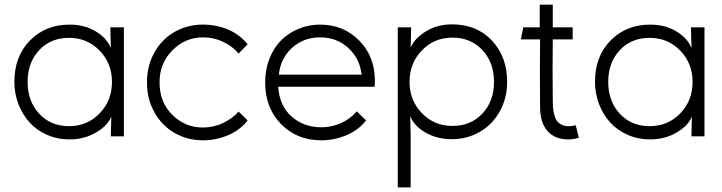

<svg xmlns="http://www.w3.org/2000/svg" viewBox="-20 -588 3114 828"><path d="M277.8 -43.9Q356.4 -43.9 409.7 -99.1Q462.9 -154.3 462.9 -234.9Q462.9 -314.5 409.7 -369.6Q356.4 -424.8 277.8 -424.8Q198.7 -424.8 148.9 -371.6Q99.1 -318.4 99.1 -234.9Q99.1 -151.4 148.9 -97.7Q198.7 -43.9 277.8 -43.9ZM42 -234.9Q42 -345.7 109.6 -413.8Q177.2 -481.9 279.8 -481.9Q344.7 -481.9 393.1 -452.6Q441.4 -423.3 458 -380.9L456.1 -458V-470.2H514.2V0H458V-7.8L460 -85Q443.4 -44.9 392.8 -15.9Q342.3 13.2 279.8 13.2Q227.5 13.2 182.6 -6.6Q137.7 -26.4 107.2 -60.3Q76.7 -94.2 59.3 -139.4Q42 -184.6 42 -234.9Z M1047.9 -68.8Q1015.6 -26.9 963.6 -4.9Q911.6 17.1 855 17.1Q788.6 17.1 733.6 -14.2Q678.7 -45.4 646.2 -103Q613.8 -160.6 613.8 -232.9Q613.8 -306.2 647 -363.8Q680.2 -421.4 735.1 -451.7Q790 -481.9 855 -481.9Q913.1 -481.9 963.9 -460.4Q1014.6 -439 1047.9 -397L1008.8 -356.9Q984.4 -387.2 943.6 -407Q902.8 -426.8 855 -426.8Q779.3 -426.8 723.6 -371.1Q668 -315.4 668 -232.9Q668 -147.5 723.1 -92.8Q778.3 -38.1 855 -38.1Q901.4 -38.1 942.6 -57.9Q983.9 -77.6 1008.8 -106.9Z M1558.6 -68.8Q1526.4 -26.9 1473.9 -4.9Q1421.4 17.1 1365.7 17.1Q1260.7 17.1 1192.1 -52.7Q1123.5 -122.6 1123.5 -232.9Q1123.5 -288.1 1142.1 -335.2Q1160.6 -382.3 1192.6 -414.3Q1224.6 -446.3 1268.1 -464.1Q1311.5 -481.9 1360.4 -481.9Q1459.5 -481.9 1527.3 -414.8Q1595.2 -347.7 1596.7 -243.2Q1596.7 -222.7 1595.7 -213.9H1179.7Q1185.5 -130.9 1238 -85Q1290.5 -39.1 1365.7 -39.1Q1410.2 -39.1 1450.9 -57.4Q1491.7 -75.7 1518.6 -107.9ZM1182.6 -266.1H1539.6Q1531.2 -336.9 1481.4 -381.8Q1431.6 -426.8 1360.4 -426.8Q1289.1 -426.8 1239.5 -381.8Q1189.9 -336.9 1182.6 -266.1Z M1931.2 -44.9Q2010.3 -44.9 2060.3 -98.1Q2110.4 -151.4 2110.4 -234.9Q2110.4 -318.4 2060.3 -372.1Q2010.3 -425.8 1931.2 -425.8Q1852.5 -425.8 1799.3 -370.6Q1746.1 -315.4 1746.1 -234.9Q1746.1 -155.3 1799.3 -100.1Q1852.5 -44.9 1931.2 -44.9ZM1695.3 220.2V-470.2H1752.9V-460L1751 -382.8Q1768.1 -422.9 1816.9 -452.9Q1865.7 -482.9 1929.2 -482.9Q2036.1 -482.9 2101.6 -413.1Q2167 -343.3 2167 -234.9Q2167 -165 2135.7 -108.4Q2104.5 -51.8 2050 -19.8Q1995.6 12.2 1929.2 12.2Q1864.7 12.2 1815.4 -16.1Q1766.1 -44.4 1749 -86.9L1751 -9.8V220.2Z M2429.7 13.2Q2373.5 13.2 2341.3 -22.7Q2309.1 -58.6 2309.1 -127.9Q2307.6 -298.8 2309.1 -418H2226.1L2236.8 -470.2H2307.6V-567.9H2363.8V-470.2H2449.7V-418H2363.8Q2362.3 -285.6 2363.8 -153.8Q2363.8 -129.9 2366.2 -112.5Q2368.7 -95.2 2375 -79.1Q2381.3 -63 2395 -54Q2408.7 -44.9 2428.7 -43.9Q2440.9 -42.5 2462.9 -47.9L2476.1 5.9Q2454.6 13.2 2429.7 13.2Z M2781.7 -43.9Q2860.4 -43.9 2913.6 -99.1Q2966.8 -154.3 2966.8 -234.9Q2966.8 -314.5 2913.6 -369.6Q2860.4 -424.8 2781.7 -424.8Q2702.6 -424.8 2652.8 -371.6Q2603 -318.4 2603 -234.9Q2603 -151.4 2652.8 -97.7Q2702.6 -43.9 2781.7 -43.9ZM2545.9 -234.9Q2545.9 -345.7 2613.5 -413.8Q2681.2 -481.9 2783.7 -481.9Q2848.6 -481.9 2897 -452.6Q2945.3 -423.3 2961.9 -380.9L2960 -458V-470.2H3018.1V0H2961.9V-7.8L2963.9 -85Q2947.3 -44.9 2896.7 -15.9Q2846.2 13.2 2783.7 13.2Q2731.4 13.2 2686.5 -6.6Q2641.6 -26.4 2611.1 -60.3Q2580.6 -94.2 2563.2 -139.4Q2545.9 -184.6 2545.9 -234.9Z"/></svg>

Font: Kreadon Light
Style: Regular
Weight: 300
Designer: kohakuno
Foundry: StudioGnu
Version: Version 1.000;Glyphs 3.1.2 (3151)